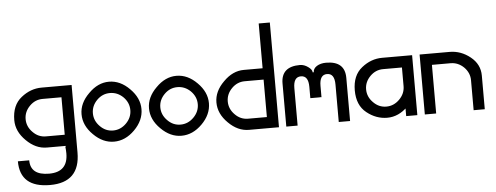

<svg xmlns="http://www.w3.org/2000/svg" viewBox="-50 -691 2640 1022"><g transform="rotate(-5 1270.0 -180.0)"><path d="M179.7 -320.3Q240.2 -320.3 259.8 -320.3Q280.3 -320.3 339.8 -320.3Q339.8 -286.1 339.8 -153.3Q339.8 -19.5 339.8 40Q339.8 200.2 179.7 200.2Q19.5 200.2 19.5 59.6Q40 59.6 49.8 59.6Q59.6 59.6 80.1 59.6Q80.1 139.6 179.7 139.6Q280.3 139.6 280.3 40Q280.3 0 276.4 14.6Q273.4 29.3 280.3 0Q259.8 0 225.6 0Q191.4 0 179.7 0Q120.1 0 70.3 -49.8Q19.5 -99.6 19.5 -160.2Q19.5 -240.2 70.3 -280.3Q120.1 -320.3 179.7 -320.3ZM179.7 -259.8Q139.6 -259.8 110.4 -230.5Q80.1 -200.2 80.1 -160.2Q80.1 -120.1 110.4 -89.8Q139.6 -59.6 179.7 -59.6Q199.2 -59.6 229.5 -59.6Q259.8 -59.6 280.3 -59.6Q280.3 -80.1 280.3 -160.2Q280.3 -239.3 280.3 -259.8Q259.8 -259.8 240.2 -259.8Q219.7 -259.8 179.7 -259.8Z M699.2 -160.2Q699.2 -99.6 649.4 -49.8Q599.6 0 539.1 0Q479.5 0 429.7 -49.8Q378.9 -99.6 378.9 -160.2Q378.9 -219.7 429.7 -269.5Q479.5 -320.3 539.1 -320.3Q599.6 -320.3 649.4 -269.5Q699.2 -219.7 699.2 -160.2ZM539.1 -259.8Q499 -259.8 469.7 -230.5Q439.5 -200.2 439.5 -160.2Q439.5 -120.1 469.7 -89.8Q499 -59.6 539.1 -59.6Q579.1 -59.6 609.4 -89.8Q639.6 -120.1 639.6 -160.2Q639.6 -200.2 609.4 -230.5Q579.1 -259.8 539.1 -259.8Z M1059.6 -160.2Q1059.6 -99.6 1009.8 -49.8Q960 0 899.4 0Q839.8 0 790 -49.8Q739.3 -99.6 739.3 -160.2Q739.3 -219.7 790 -269.5Q839.8 -320.3 899.4 -320.3Q960 -320.3 1009.8 -269.5Q1059.6 -219.7 1059.6 -160.2ZM899.4 -259.8Q859.4 -259.8 830.1 -230.5Q799.8 -200.2 799.8 -160.2Q799.8 -120.1 830.1 -89.8Q859.4 -59.6 899.4 -59.6Q939.5 -59.6 969.7 -89.8Q1000 -120.1 1000 -160.2Q1000 -200.2 969.7 -230.5Q939.5 -259.8 899.4 -259.8Z M1419.9 -559.6Q1419.9 -419.9 1419.9 0Q1379.9 0 1349.6 0Q1320.3 0 1259.8 0Q1200.2 0 1150.4 -49.8Q1099.6 -99.6 1099.6 -160.2Q1099.6 -219.7 1150.4 -269.5Q1200.2 -320.3 1259.8 -320.3Q1293 -320.3 1360.4 -320.3Q1360.4 -379.9 1360.4 -559.6Q1375 -559.6 1419.9 -559.6ZM1360.4 -59.6Q1360.4 -110.4 1360.4 -259.8Q1335 -259.8 1259.8 -259.8Q1219.7 -259.8 1190.4 -230.5Q1160.2 -200.2 1160.2 -160.2Q1160.2 -120.1 1190.4 -89.8Q1219.7 -59.6 1259.8 -59.6Q1299.8 -59.6 1310.5 -59.6Q1320.3 -59.6 1360.4 -59.6Z M1459 0Q1459 -139.6 1459 -230.5Q1459 -320.3 1559.6 -320.3Q1582 -320.3 1603.5 -304.7Q1624 -290 1624 -275.4Q1626 -275.4 1627.9 -275.4Q1629.9 -275.4 1629.9 -275.4Q1629.9 -294.9 1649.4 -307.6Q1669.9 -320.3 1699.2 -320.3Q1799.8 -320.3 1799.8 -230.5Q1799.8 -139.6 1799.8 0Q1779.3 0 1739.3 0Q1739.3 -35.2 1739.3 -97.7Q1739.3 -160.2 1739.3 -200.2Q1739.3 -259.8 1699.2 -259.8Q1659.2 -259.8 1659.2 -200.2Q1659.2 -179.7 1659.2 -166Q1659.2 -151.4 1659.2 -139.6Q1648.4 -140.6 1648.4 -139.6Q1648.4 -139.6 1599.6 -139.6Q1599.6 -158.2 1599.6 -168.9Q1599.6 -179.7 1599.6 -200.2Q1599.6 -259.8 1559.6 -259.8Q1519.5 -259.8 1519.5 -200.2Q1519.5 -160.2 1519.5 -110.4Q1519.5 -59.6 1519.5 0Q1499 0 1459 0Z M1838.9 -160.2Q1838.9 -240.2 1889.6 -280.3Q1939.5 -320.3 1999 -320.3Q2059.6 -320.3 2088.9 -320.3Q2119.1 -320.3 2159.2 -320.3Q2159.2 -212.9 2159.2 0Q2144.5 0 2099.6 0Q2114.3 -40 2159.2 -160.2Q2159.2 -99.6 2109.4 -49.8Q2059.6 0 1999 0Q1999 0 1999 0Q1939.5 0 1889.6 -40Q1838.9 -80.1 1838.9 -160.2ZM1999 -259.8Q1959 -259.8 1929.7 -230.5Q1899.4 -200.2 1899.4 -160.2Q1899.4 -120.1 1929.7 -89.8Q1959 -59.6 1999 -59.6Q2039.1 -59.6 2069.3 -89.8Q2099.6 -120.1 2099.6 -160.2Q2099.6 -179.7 2099.6 -210.9Q2099.6 -242.2 2099.6 -259.8Q2079.1 -259.8 2059.6 -259.8Q2039.1 -259.8 1999 -259.8ZM2099.6 -99.6Q2099.6 -75.2 2099.6 0Q2114.3 0 2159.2 0Q2159.2 -25.4 2159.2 -99.6Q2144.5 -99.6 2099.6 -99.6ZM2159.2 -99.6Q2159.2 -75.2 2159.2 0Q2144.5 0 2099.6 0Q2099.6 -25.4 2099.6 -99.6Q2114.3 -99.6 2159.2 -99.6ZM2099.6 0Q2099.6 -19.5 2099.6 -80.1Q2109.4 -75.2 2139.6 -59.6Q2139.6 -44.9 2139.6 0Q2128.9 0 2099.6 0Z M2199.2 0Q2199.2 -80.1 2199.2 -320.3Q2239.3 -320.3 2269.5 -320.3Q2299.8 -320.3 2359.4 -320.3Q2419.9 -320.3 2469.7 -280.3Q2519.5 -240.2 2519.5 -179.7Q2519.5 -120.1 2519.5 0Q2504.9 0 2460 0Q2460 -40 2460 -160.2Q2460 -200.2 2429.7 -230.5Q2399.4 -259.8 2359.4 -259.8Q2327.1 -259.8 2303.7 -259.8Q2279.3 -259.8 2259.8 -259.8Q2259.8 -172.9 2259.8 0Q2245.1 0 2199.2 0Z"/></g></svg>

Font: Moonwalk
Style: Regular
Weight: 400
Designer: BarCoded
Foundry: BarCoded
Version: Version 1.0